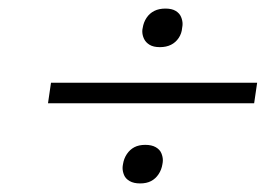

<svg xmlns="http://www.w3.org/2000/svg" viewBox="-20 -509 631 448"><path d="M353 -399Q338 -399 329 -404.5Q320 -410 316 -418.5Q312 -427 312 -436Q312 -440 313 -444Q315 -457 322 -467.5Q329 -478 340 -483.5Q351 -489 366 -489Q381 -489 390 -483.5Q399 -478 402.5 -469.5Q406 -461 406 -453Q406 -449 405 -444Q404 -431 397 -420.5Q390 -410 379 -404.5Q368 -399 353 -399ZM92 -268 99 -316H580L573 -268ZM307 -81Q292 -81 282.5 -86.5Q273 -92 269.5 -100.5Q266 -109 266 -117Q266 -121 267 -126Q269 -139 276 -149.5Q283 -160 293.5 -165.5Q304 -171 319 -171Q334 -171 343.5 -165.5Q353 -160 356.5 -151.5Q360 -143 360 -135Q360 -131 359 -126Q357 -113 350 -102.5Q343 -92 332.5 -86.5Q322 -81 307 -81Z"/></svg>

Font: Lexend ExtLt
Style: Italic
Weight: 250
Italic angle: -8.13011°
Designer: Bonnie Shaver-Troup, Thomas Jockin
Foundry: Lexend
Version: Version 1.007